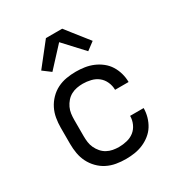

<svg xmlns="http://www.w3.org/2000/svg" viewBox="-180 -888 959 1021"><g transform="rotate(-30 300.0 -377.0)"><path d="M298 8Q268 8 239 3Q210 -2 184 -15Q158 -28 137 -49.5Q116 -71 103 -97Q90 -123 85 -152Q80 -181 80 -210V-310Q80 -339 85 -368Q90 -397 103 -423Q116 -449 137 -470.5Q158 -492 184 -505Q210 -518 239 -523Q268 -528 298 -528Q325 -528 351.5 -524Q378 -520 403 -509.5Q428 -499 449.5 -482Q471 -465 485 -442.5Q499 -420 506.5 -393.5Q514 -367 514 -340H431Q431 -365 420.5 -388.5Q410 -412 391 -427Q372 -442 347 -448Q322 -454 298 -454Q279 -454 260.5 -450.5Q242 -447 225.5 -438Q209 -429 196.5 -414.5Q184 -400 176 -383Q168 -366 165.5 -347.5Q163 -329 163 -310V-210Q163 -191 165.5 -172.5Q168 -154 176 -137Q184 -120 196.5 -105.5Q209 -91 225.5 -82Q242 -73 260.5 -69.5Q279 -66 298 -66Q322 -66 347 -72Q372 -78 391 -93Q410 -108 420.5 -131.5Q431 -155 431 -180H514Q514 -153 506.5 -126.5Q499 -100 485 -77.5Q471 -55 449.5 -38Q428 -21 403 -10.5Q378 0 351.5 4Q325 8 298 8ZM190 -589 142 -625 250 -762H350L386 -716L458 -625L410 -589L300 -708Z"/></g></svg>

Font: Iosevka Fixed Extended
Style: Regular
Weight: 400
Width: 7
Monospace: yes
Designer: Belleve Invis
Foundry: Belleve Invis
Version: Version 24.1.1; ttfautohint (v1.8.4)